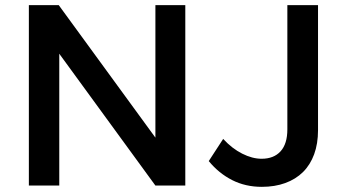

<svg xmlns="http://www.w3.org/2000/svg" viewBox="-20 -720 1331 745"><path d="M92 -700H208L583 -186V-700H699V0H583L210 -511.5V0H92ZM1214 -215Q1214 -162.5 1199 -121.5Q1184 -80.5 1155.8 -52.5Q1127.5 -24.5 1087 -9.8Q1046.5 5 996 5Q932.5 5 880.8 -21.2Q829 -47.5 790 -95L846 -181Q880.5 -143.5 919.8 -123.8Q959 -104 995 -104Q1042.5 -104 1068.8 -133Q1095 -162 1095 -218V-700H1214Z"/></svg>

Font: Argentum Sans
Style: Regular
Weight: 400
Designer: Julieta Ulanovsky, Owen Earl, Chris M. Simpson, Rasmus Andersson, Cristiano Sobral
Foundry: The Argentum Sans Project Authors
Version: Version 3.135; ttfautohint (v1.8.4.7-5d5b-dirty)